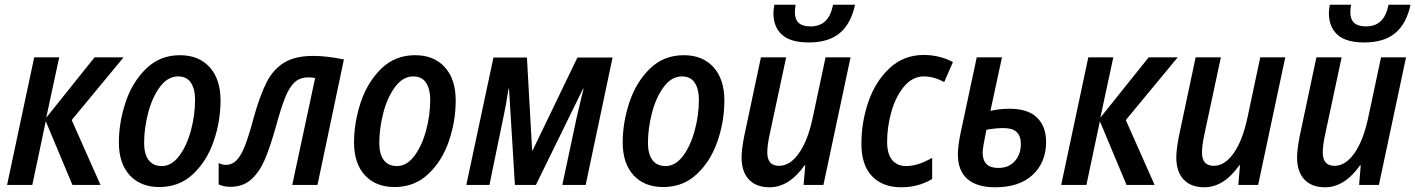

<svg xmlns="http://www.w3.org/2000/svg" viewBox="-20 -784 6000 814"><path d="M125 -541H231L176 -285L381 -541H504L284 -275L406 0H287L174 -270L117 0H10Z M484 -180Q484 -265 512.5 -350.5Q541 -436 599.5 -493Q658 -550 743 -550Q823 -550 869 -499Q915 -448 915 -358Q915 -270 886 -185.5Q857 -101 798.5 -46Q740 9 656 9Q576 9 530 -41Q484 -91 484 -180ZM807 -362Q807 -406 789.5 -433Q772 -460 735 -460Q691 -460 658 -415.5Q625 -371 608 -305Q591 -239 591 -178Q591 -131 610 -105.5Q629 -80 666 -80Q707 -80 739 -122Q771 -164 789 -229.5Q807 -295 807 -362Z M907 -2V-93Q920 -85 940 -85Q965 -86 983.5 -105Q1002 -124 1018.5 -166Q1035 -208 1055 -283Q1082 -380 1110.5 -435.5Q1139 -491 1185.5 -519Q1232 -547 1308 -547Q1365 -547 1438 -532L1326 0H1219L1316 -453Q1304 -456 1288 -456Q1252 -456 1229.5 -435.5Q1207 -415 1189.5 -372Q1172 -329 1149 -245Q1124 -156 1101 -104Q1078 -52 1043.5 -22Q1009 8 956 8Q929 8 907 -2Z M1481 -180Q1481 -265 1509.5 -350.5Q1538 -436 1596.5 -493Q1655 -550 1740 -550Q1820 -550 1866 -499Q1912 -448 1912 -358Q1912 -270 1883 -185.5Q1854 -101 1795.5 -46Q1737 9 1653 9Q1573 9 1527 -41Q1481 -91 1481 -180ZM1804 -362Q1804 -406 1786.5 -433Q1769 -460 1732 -460Q1688 -460 1655 -415.5Q1622 -371 1605 -305Q1588 -239 1588 -178Q1588 -131 1607 -105.5Q1626 -80 1663 -80Q1704 -80 1736 -122Q1768 -164 1786 -229.5Q1804 -295 1804 -362Z M2072 -540H2214L2236 -146H2238L2428 -540H2577L2463 0H2364L2424 -282L2444 -367Q2447 -377 2454 -408H2452L2252 0H2163L2138 -408H2136Q2125 -335 2114 -286L2055 0H1957Z M2620 -180Q2620 -265 2648.5 -350.5Q2677 -436 2735.5 -493Q2794 -550 2879 -550Q2959 -550 3005 -499Q3051 -448 3051 -358Q3051 -270 3022 -185.5Q2993 -101 2934.5 -46Q2876 9 2792 9Q2712 9 2666 -41Q2620 -91 2620 -180ZM2943 -362Q2943 -406 2925.5 -433Q2908 -460 2871 -460Q2827 -460 2794 -415.5Q2761 -371 2744 -305Q2727 -239 2727 -178Q2727 -131 2746 -105.5Q2765 -80 2802 -80Q2843 -80 2875 -122Q2907 -164 2925 -229.5Q2943 -295 2943 -362Z M3124 -117Q3124 -149 3135 -206L3206 -541H3313L3242 -209Q3233 -167 3233 -137Q3233 -81 3283 -81Q3329 -81 3366.5 -133.5Q3404 -186 3425 -282L3480 -541H3586L3471 0H3387L3394 -83H3391Q3325 10 3243 10Q3186 10 3155 -23Q3124 -56 3124 -117ZM3259 -728Q3259 -742 3263 -764H3353Q3350 -746 3350 -731Q3350 -672 3416 -672Q3455 -672 3478.5 -694Q3502 -716 3512 -764H3605Q3588 -684 3540.5 -644Q3493 -604 3409 -604Q3331 -604 3295 -637Q3259 -670 3259 -728Z M3632 -174Q3632 -267 3662 -353.5Q3692 -440 3752 -495.5Q3812 -551 3896 -551Q3963 -551 4020 -521L3983 -436Q3939 -460 3897 -460Q3849 -460 3813.5 -418Q3778 -376 3759.5 -311.5Q3741 -247 3741 -183Q3741 -132 3762 -106Q3783 -80 3822 -80Q3872 -80 3932 -115V-25Q3873 10 3801 10Q3722 10 3677 -37Q3632 -84 3632 -174Z M4041 -130Q4041 -161 4051 -213L4121 -541H4228L4179 -314Q4219 -323 4259 -323Q4338 -323 4376.5 -285.5Q4415 -248 4415 -182Q4415 -96 4358.5 -43Q4302 10 4199 10Q4122 10 4081.5 -25Q4041 -60 4041 -130ZM4308 -173Q4308 -207 4290.5 -224Q4273 -241 4234 -241Q4202 -241 4162 -234Q4146 -157 4146 -137Q4146 -72 4212 -72Q4257 -72 4282.5 -101Q4308 -130 4308 -173Z M4594 -541H4700L4645 -285L4850 -541H4973L4753 -275L4875 0H4756L4643 -270L4586 0H4479Z M4967 -117Q4967 -149 4978 -206L5049 -541H5156L5085 -209Q5076 -167 5076 -137Q5076 -81 5126 -81Q5172 -81 5209.5 -133.5Q5247 -186 5268 -282L5323 -541H5429L5314 0H5230L5237 -83H5234Q5168 10 5086 10Q5029 10 4998 -23Q4967 -56 4967 -117Z M5479 -117Q5479 -149 5490 -206L5561 -541H5668L5597 -209Q5588 -167 5588 -137Q5588 -81 5638 -81Q5684 -81 5721.5 -133.5Q5759 -186 5780 -282L5835 -541H5941L5826 0H5742L5749 -83H5746Q5680 10 5598 10Q5541 10 5510 -23Q5479 -56 5479 -117ZM5614 -728Q5614 -742 5618 -764H5708Q5705 -746 5705 -731Q5705 -672 5771 -672Q5810 -672 5833.5 -694Q5857 -716 5867 -764H5960Q5943 -684 5895.5 -644Q5848 -604 5764 -604Q5686 -604 5650 -637Q5614 -670 5614 -728Z"/></svg>

Font: Noto Sans UI NarrowMedium
Style: Italic
Weight: 500
Width: 4
Italic angle: -12°
Designer: Monotype Design Team
Foundry: Monotype Imaging Inc.
Version: Version 1.001